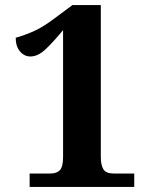

<svg xmlns="http://www.w3.org/2000/svg" viewBox="-20 -738 599 758"><path d="M97 0V-53H179Q205 -53 217 -67Q229 -81 229 -118V-619Q191 -573 160.5 -544Q130 -515 100 -515Q76 -515 59 -535Q42 -555 42 -589Q72 -597 109.5 -613Q147 -629 196 -666L266 -718H378V-118Q378 -87 388 -70Q398 -53 429 -53H510V0Z"/></svg>

Font: Noto Serif Tibetan
Style: Bold
Weight: 700
Designer: Monotype Design Team
Foundry: Monotype Imaging Inc.
Version: Version 2.103; ttfautohint (v1.8.4.7-5d5b)